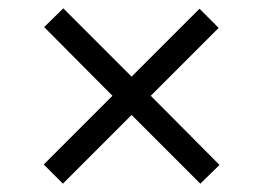

<svg xmlns="http://www.w3.org/2000/svg" viewBox="-20 -536 631 461"><path d="M461 -95 296 -260 131 -95 85 -141 250 -306 86 -471 132 -516 296 -352 459 -515 505 -469 342 -306 507 -140Z"/></svg>

Font: A Bank Premium Light
Style: Regular
Weight: 300
Designer: Ninad Kale (Devanagari), Jonny Pinhorn (Latin), Htun Naung (Myanmar)
Foundry: Indian Type Foundry
Version: 4.004